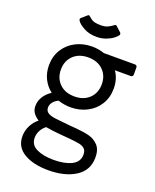

<svg xmlns="http://www.w3.org/2000/svg" viewBox="-171 -845 927 1148"><g transform="rotate(20 292.5 -271.0)"><path d="M65 67Q65 32 81 0Q97 -32 124 -53Q99 -70 87.5 -87.5Q76 -105 76 -130Q76 -161 93.5 -189Q111 -217 141 -236Q107 -262 88 -300.5Q69 -339 69 -386Q69 -443 96.5 -487Q124 -531 171 -555Q218 -579 275 -579Q314 -579 353 -566H551Q557 -566 561 -562Q565 -558 565 -552V-506Q565 -500 561 -496Q557 -492 551 -492H450Q481 -447 481 -386Q481 -329 453.5 -285Q426 -241 379 -217Q332 -193 275 -193Q237 -193 196 -206Q174 -196 162 -180Q150 -164 150 -146Q150 -123 170 -112Q186 -103 217 -99Q248 -95 314 -89L353 -86Q401 -82 435.5 -73Q470 -64 494.5 -38Q519 -12 519 38Q519 120 452 163Q385 206 279 206Q184 206 124.5 171Q65 136 65 67ZM405 -386Q405 -441 369.5 -475.5Q334 -510 275 -510Q216 -510 180.5 -475.5Q145 -441 145 -386Q145 -331 180.5 -296.5Q216 -262 275 -262Q334 -262 369.5 -296.5Q405 -331 405 -386ZM446 46Q446 22 433.5 10Q421 -2 399.5 -6.5Q378 -11 336 -15Q327 -16 293.5 -18.5Q260 -21 220 -26Q196 -29 180 -32Q160 -17 148.5 5Q137 27 137 50Q137 96 179.5 116.5Q222 137 288 137Q358 137 402 115Q446 93 446 46ZM151 -697Q147 -705 147 -707Q147 -713 153 -717L185 -745Q188 -748 191 -748Q195 -748 199 -744Q200 -743 217 -729.5Q234 -716 278 -716Q302 -716 319 -723Q336 -730 356 -745Q363 -751 369 -745L401 -716Q406 -711 406 -706Q406 -702 403 -697Q397 -688 380 -675Q363 -662 336 -652Q309 -642 277 -642Q231 -642 197 -660.5Q163 -679 151 -697Z"/></g></svg>

Font: Miriam Libre
Style: Regular
Weight: 400
Designer: Michal Sahar
Foundry: Hagilda
Version: Version 1.001